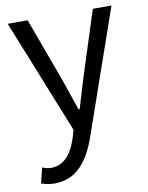

<svg xmlns="http://www.w3.org/2000/svg" viewBox="-87 -606 694 902"><g transform="rotate(-10 260.5 -154.5)"><path d="M101 234C209 234 266 152 303 45L508 -543H419L322 -241C307 -193 291 -138 276 -89H271C254 -138 235 -194 219 -241L108 -543H13L231 1L219 42C196 110 160 159 96 159C81 159 66 154 55 150L37 223C58 230 79 234 101 234Z"/></g></svg>

Font: Spoqa Han Sans Neo
Style: Regular
Weight: 400
Designer: [Spoqa Han Sans Neo] Dong-huui Kim ___ Younghwa Kang ___ Yujin Lee ___ [Noto Sans] Ryoko NISHIZUKA ____ (kana & ideograp
Foundry: Spoqa (http://www.spoqa-han-sans.com)
Version: Version 1.100;hotconv 1.0.109;makeotfexe 2.5.65596